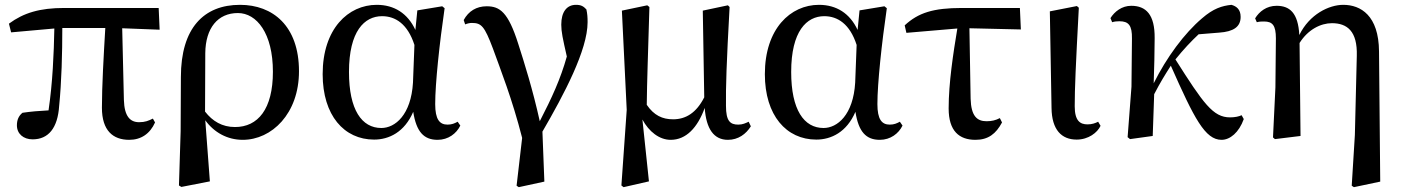

<svg xmlns="http://www.w3.org/2000/svg" viewBox="-20 -563 5809 795"><path d="M515 16C564 16 601 -9 622 -56L613 -72C595 -63 581 -57 556 -57C519 -57 495 -81 493 -149L486 -446L641 -440L637 -530H246C145 -530 78 -510 17 -465L26 -429L205 -445C203 -341 198 -221 181 -106C141 -104 107 -101 73 -96C57 -83 50 -66 50 -44C50 -9 77 14 115 14C180 14 219 -32 225 -125C235 -224 238 -343 238 -447H416C409 -328 402 -206 402 -117C402 -22 448 16 515 16Z M721 205 731 211 849 188 830 -65C866 -15 921 16 985 16C1105 16 1218 -92 1218 -268C1218 -456 1109 -543 974 -543C824 -543 729 -447 729 -244L728 -20ZM829 -101 830 -343C831 -447 882 -509 965 -509C1043 -509 1110 -425 1110 -266C1110 -111 1048 -37 953 -37C900 -37 860 -61 829 -101Z M1529 15C1591 15 1655 -16 1691 -100C1704 -17 1735 16 1792 16C1836 16 1870 -10 1886 -43L1875 -59C1862 -52 1851 -47 1833 -47C1800 -47 1782 -69 1782 -132C1782 -218 1800 -385 1821 -529L1811 -537L1708 -520L1700 -439C1668 -508 1612 -543 1540 -543C1422 -543 1316 -444 1316 -256C1316 -85 1405 15 1529 15ZM1696 -377 1690 -221C1682 -87 1616 -33 1559 -33C1478 -33 1425 -108 1425 -265C1425 -434 1489 -496 1562 -496C1617 -496 1668 -464 1696 -377Z M2119 206 2128 212 2234 189 2226 -18C2316 -173 2413 -356 2413 -471C2413 -492 2412 -506 2408 -524C2396 -537 2386 -543 2365 -543C2327 -543 2304 -514 2304 -461C2304 -431 2310 -404 2327 -329C2301 -236 2265 -158 2215 -61C2186 -192 2151 -303 2126 -381C2084 -514 2049 -537 1995 -537C1953 -537 1920 -517 1900 -480L1906 -462C1916 -466 1925 -468 1934 -468C1973 -468 1986 -455 2021 -362C2052 -276 2101 -153 2142 8Z M2757 16C2821 16 2868 -34 2898 -116C2904 -29 2936 16 2994 16C3037 16 3069 -8 3089 -40L3080 -59C3067 -53 3055 -47 3037 -47C3003 -47 2986 -62 2986 -125C2985 -201 2988 -299 3001 -534L2994 -541L2890 -519L2896 -160C2863 -95 2819 -69 2767 -69C2723 -69 2688 -85 2658 -129C2659 -227 2663 -328 2669 -534L2660 -541L2555 -519L2575 -108L2553 205L2562 212L2667 188L2640 -68C2667 -18 2710 16 2757 16Z M3360 15C3422 15 3486 -16 3522 -100C3535 -17 3566 16 3623 16C3667 16 3701 -10 3717 -43L3706 -59C3693 -52 3682 -47 3664 -47C3631 -47 3613 -69 3613 -132C3613 -218 3631 -385 3652 -529L3642 -537L3539 -520L3531 -439C3499 -508 3443 -543 3371 -543C3253 -543 3147 -444 3147 -256C3147 -85 3236 15 3360 15ZM3527 -377 3521 -221C3513 -87 3447 -33 3390 -33C3309 -33 3256 -108 3256 -265C3256 -434 3320 -496 3393 -496C3448 -496 3499 -464 3527 -377Z M4019 16C4072 16 4104 -9 4129 -56L4120 -74C4103 -65 4086 -61 4065 -61C4025 -61 4001 -83 3999 -154L3994 -446L4207 -441L4203 -530H3963C3844 -530 3782 -510 3726 -458L3733 -427L3944 -445C3927 -342 3908 -220 3908 -114C3908 -20 3952 16 4019 16Z M4438 15C4487 15 4524 -14 4537 -42L4527 -59C4515 -53 4502 -48 4483 -48C4452 -48 4430 -63 4430 -123C4430 -197 4434 -286 4447 -531L4439 -538L4327 -516L4334 -116C4335 -25 4376 15 4438 15Z M5038 16C5073 16 5110 -14 5130 -70L5121 -86C5111 -81 5094 -77 5073 -77C5003 -77 4963 -134 4847 -317C4880 -358 4912 -392 4943 -421L5029 -428C5086 -432 5117 -451 5117 -493C5117 -524 5100 -537 5079 -543C5040 -539 5004 -528 4957 -487C4884 -425 4810 -325 4757 -218C4759 -282 4761 -345 4761 -405C4762 -503 4725 -539 4664 -539C4625 -539 4595 -515 4578 -488L4585 -471C4594 -474 4604 -475 4615 -475C4653 -475 4668 -458 4667 -403L4665 -204L4649 5L4659 13L4753 0L4759 -173C4785 -223 4803 -252 4828 -291C4925 -72 4970 16 5038 16Z M5577 206 5586 212 5695 189 5690 -350C5689 -499 5614 -543 5542 -543C5483 -543 5402 -504 5360 -418C5355 -510 5320 -539 5266 -539C5224 -539 5194 -515 5177 -487L5184 -471C5195 -474 5204 -474 5214 -474C5249 -474 5263 -458 5263 -404L5261 -201L5251 6L5259 13L5365 0L5361 -385C5396 -441 5449 -467 5495 -467C5558 -467 5601 -434 5598 -332L5590 -4Z"/></svg>

Font: Noto Serif CJK HK SemiBold
Style: Regular
Weight: 600
Designer: Ryoko NISHIZUKA 西塚涼子 (kana & ideographs); Frank Grießhammer (Latin, Greek & Cyrillic); Wenlong ZHANG 张文龙 (bopomofo); San
Foundry: Adobe
Version: Version 2.001;hotconv 1.1.0;makeotfexe 2.6.0